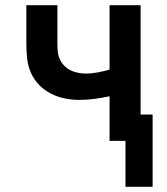

<svg xmlns="http://www.w3.org/2000/svg" viewBox="-20 -540 640 736"><path d="M461 176V0H400V-171Q372 -165 343 -161Q314 -157 285 -157Q257 -157 229 -162.5Q201 -168 175.5 -181Q150 -194 130 -214.5Q110 -235 98.5 -261Q87 -287 84 -315.5Q81 -344 81 -373V-520H200V-373Q200 -358 201.5 -342.5Q203 -327 209 -313.5Q215 -300 226 -288.5Q237 -277 250.5 -270.5Q264 -264 279 -261Q294 -258 309 -258Q332 -258 355 -262.5Q378 -267 400 -273V-520H519V-101H565V176Z"/></svg>

Font: Iosevka Book
Style: Bold
Weight: 700
Designer: Belleve Invis
Foundry: Belleve Invis
Version: Version 28.0.7; ttfautohint (v1.8.3)